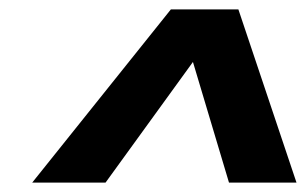

<svg xmlns="http://www.w3.org/2000/svg" viewBox="-20 -744 652 409"><path d="M48.6 -355 344 -724H487.8L611.6 -355H467.8L391 -612L204.8 -355Z"/></svg>

Font: Work Sans
Style: Italic
Weight: 400
Italic angle: -13°
Designer: Wei Huang
Foundry: Wei Huang
Version: Version 2.012